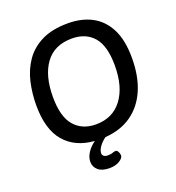

<svg xmlns="http://www.w3.org/2000/svg" viewBox="-156 -831 1044 1141"><g transform="rotate(-20 365.5 -260.0)"><path d="M342 187Q295 187 270.5 166Q246 145 246 113Q246 84 264.5 55.5Q283 27 314 5Q193 -4 126 -82Q59 -160 59 -312Q59 -387 75 -457.5Q91 -528 130 -584.5Q169 -641 235.5 -674Q302 -707 402 -707Q489 -707 553.5 -672.5Q618 -638 654 -567Q690 -496 690 -384Q690 -269 654 -184.5Q618 -100 549 -51Q480 -2 381 5Q356 23 340 45.5Q324 68 324 87Q324 98 332.5 105Q341 112 358 112Q379 112 388.5 107.5Q398 103 410 103Q418 103 424.5 115Q431 127 431 139Q431 155 405.5 171Q380 187 342 187ZM355 -85Q461 -85 520 -163Q579 -241 579 -376Q579 -501 529.5 -557.5Q480 -614 393 -614Q282 -614 225.5 -537Q169 -460 169 -325Q169 -200 219 -142.5Q269 -85 355 -85Z"/></g></svg>

Font: Asap Medium
Style: Italic
Weight: 500
Italic angle: -6°
Designer: Pablo Cosgaya
Foundry: Omnibus-Type
Version: Version 3.001; ttfautohint (v1.8.3)